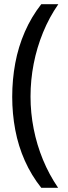

<svg xmlns="http://www.w3.org/2000/svg" viewBox="-20 -734 325 912"><path d="M38 -274Q38 -356 52.5 -434Q67 -512 98 -583Q129 -654 176 -714H257Q214 -652 184.5 -580Q155 -508 140 -431Q125 -354 125 -275Q125 -198 140 -122Q155 -46 184 24.5Q213 95 256 158H176Q129 99 98 29.5Q67 -40 52.5 -117Q38 -194 38 -274Z"/></svg>

Font: Noto Sans Display
Style: Regular
Weight: 400
Designer: Monotype Design Team
Foundry: Monotype Imaging Inc.
Version: Version 2.003